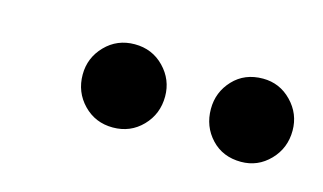

<svg xmlns="http://www.w3.org/2000/svg" viewBox="-33 -749 409 243"><g transform="rotate(15 171.5 -627.5)"><path d="M122 -573Q99 -573 83.5 -589Q68 -605 68 -628Q68 -650 83.5 -666Q99 -682 122 -682Q145 -682 160.5 -666Q176 -650 176 -628Q176 -605 160.5 -589Q145 -573 122 -573ZM290 -573Q266 -573 251 -589Q236 -605 236 -628Q236 -650 251 -666Q266 -682 290 -682Q312 -682 327.5 -666Q343 -650 343 -628Q343 -605 327.5 -589Q312 -573 290 -573Z"/></g></svg>

Font: DM Sans 16pt Medium
Style: Italic
Weight: 500
Italic angle: -10°
Version: Version 4.004;gftools[0.9.30]